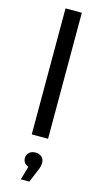

<svg xmlns="http://www.w3.org/2000/svg" viewBox="-150 -785 578 1092"><g transform="rotate(15 139.0 -239.5)"><path d="M91 0H187V-742H91ZM97 263H147L177 191C187 170 190 154 190 140C190 114 170 94 139 94C108 94 88 113 88 140C88 161 100 177 120 183Z"/></g></svg>

Font: Chess Sans Medium
Style: Regular
Weight: 500
Designer: Wolf Bōese
Foundry: Wolf Bōese
Version: Version 7.223;Glyphs 3.3 (3306)